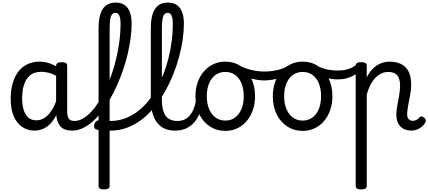

<svg xmlns="http://www.w3.org/2000/svg" viewBox="-20 -998 3329 1492"><path d="M250 17Q195 17 153 -11Q111 -39 87 -94Q63 -149 63 -232Q63 -284 73 -328.5Q83 -373 101.5 -408.5Q120 -444 147.5 -468.5Q175 -493 210 -506Q245 -519 288 -519Q329 -519 371 -504Q413 -489 448 -462V-386Q408 -418 371 -429Q334 -440 298 -440Q271 -440 248 -432Q225 -424 207.5 -407.5Q190 -391 177.5 -366.5Q165 -342 158.5 -309.5Q152 -277 152 -235Q152 -183 164 -144Q176 -105 200.5 -84Q225 -63 264 -63Q301 -63 334 -87.5Q367 -112 393.5 -160.5Q420 -209 437 -282L454 -217Q436 -130 403.5 -78.5Q371 -27 331 -5Q291 17 250 17ZM540 17Q509 17 486 8.5Q463 0 447.5 -18.5Q432 -37 424 -65.5Q416 -94 416 -135V-487Q416 -501 427 -508Q438 -515 459 -515Q481 -515 491.5 -508.5Q502 -502 502 -488V-138Q502 -94 514 -76Q526 -58 559 -58Q569 -58 574 -46.5Q579 -35 577.5 -20.5Q576 -6 567 5.5Q558 17 540 17Z M540 17Q521 17 514.5 5.5Q508 -6 512 -20.5Q516 -35 528 -46.5Q540 -58 559 -58Q591 -58 623.5 -76.5Q656 -95 687.5 -128Q719 -161 748 -206.5Q777 -252 802.5 -307.5Q828 -363 849 -424.5Q870 -486 885 -551Q900 -616 908.5 -682.5Q917 -749 917 -813Q917 -832 930 -841.5Q943 -851 960 -851Q977 -851 990 -841.5Q1003 -832 1003 -813Q1003 -760 995 -701Q987 -642 972.5 -580Q958 -518 937 -456.5Q916 -395 890 -336.5Q864 -278 833.5 -225Q803 -172 768.5 -127.5Q734 -83 696.5 -50.5Q659 -18 619.5 -0.5Q580 17 540 17Z M788 474Q766 474 756 467.5Q746 461 746 448V-778Q746 -880 779 -929Q812 -978 879 -978Q920 -978 947.5 -959.5Q975 -941 989 -904.5Q1003 -868 1003 -813Q1003 -794 990 -785Q977 -776 960 -776Q943 -776 930 -785Q917 -794 917 -813Q917 -842 912.5 -861Q908 -880 899 -889Q890 -898 877 -898Q862 -898 851.5 -886.5Q841 -875 836.5 -847.5Q832 -820 832 -773V448Q832 461 821 467.5Q810 474 788 474ZM836 17Q798 17 770 15Q742 13 729 8Q715 4 712 -9Q709 -22 714 -36Q719 -50 730.5 -58Q742 -66 758 -62Q767 -60 786.5 -59Q806 -58 838 -58Q857 -58 866 -46.5Q875 -35 874.5 -20.5Q874 -6 864.5 5.5Q855 17 836 17Z M838 17Q819 17 810 5.5Q801 -6 801 -20.5Q801 -35 810 -46.5Q819 -58 838 -58Q895 -58 946 -76Q997 -94 1042 -126.5Q1087 -159 1125 -204Q1163 -249 1194 -303.5Q1225 -358 1249 -419.5Q1273 -481 1289.5 -546.5Q1306 -612 1314.5 -679.5Q1323 -747 1323 -813Q1323 -828 1336 -835.5Q1349 -843 1366 -843Q1383 -843 1396 -835.5Q1409 -828 1409 -813Q1409 -758 1400 -693Q1391 -628 1372.5 -559Q1354 -490 1326.5 -421Q1299 -352 1262.5 -287.5Q1226 -223 1181.5 -167.5Q1137 -112 1084 -71Q1031 -30 969.5 -6.5Q908 17 838 17Z M1340 17Q1276 17 1234.5 -12.5Q1193 -42 1172.5 -96Q1152 -150 1152 -223V-778Q1152 -880 1185 -929Q1218 -978 1285 -978Q1326 -978 1353.5 -959.5Q1381 -941 1395 -904.5Q1409 -868 1409 -813Q1409 -794 1396 -785Q1383 -776 1366 -776Q1349 -776 1336 -785Q1323 -794 1323 -813Q1323 -843 1318.5 -861.5Q1314 -880 1305 -889Q1296 -898 1283 -898Q1268 -898 1257.5 -886.5Q1247 -875 1242.5 -847.5Q1238 -820 1238 -773V-226Q1238 -171 1250 -133Q1262 -95 1289 -76.5Q1316 -58 1359 -58Q1373 -58 1379.5 -46.5Q1386 -35 1384.5 -20.5Q1383 -6 1372 5.5Q1361 17 1340 17Z M1340 17Q1326 17 1319.5 5.5Q1313 -6 1314.5 -20.5Q1316 -35 1327 -46.5Q1338 -58 1359 -58Q1386 -58 1408.5 -67Q1431 -76 1449.5 -95Q1468 -114 1481.5 -144Q1495 -174 1503 -215Q1506 -230 1519 -233.5Q1532 -237 1544 -232Q1556 -227 1554 -212Q1546 -153 1527.5 -109.5Q1509 -66 1481.5 -38.5Q1454 -11 1418.5 3Q1383 17 1340 17Z M1731 19Q1664 19 1611.5 -15Q1559 -49 1529 -109.5Q1499 -170 1499 -250Q1499 -309 1516 -358Q1533 -407 1564.5 -443Q1596 -479 1638 -499Q1680 -519 1731 -519Q1798 -519 1850 -484.5Q1902 -450 1932 -389.5Q1962 -329 1962 -251Q1962 -204 1951 -163Q1940 -122 1919.5 -88.5Q1899 -55 1870.5 -31Q1842 -7 1806.5 6Q1771 19 1731 19ZM1731 -61Q1764 -61 1790 -74.5Q1816 -88 1835 -113Q1854 -138 1864 -173Q1874 -208 1874 -251Q1874 -308 1856.5 -350.5Q1839 -393 1807 -416Q1775 -439 1731 -439Q1699 -439 1672 -426Q1645 -413 1626 -387.5Q1607 -362 1597 -327.5Q1587 -293 1587 -250Q1587 -193 1605 -150.5Q1623 -108 1655 -84.5Q1687 -61 1731 -61Z M2032 -373Q1986 -373 1930 -388.5Q1874 -404 1809 -438Q1800 -443 1797.5 -454.5Q1795 -466 1798.5 -477.5Q1802 -489 1810 -494.5Q1818 -500 1830 -494Q1860 -477 1894 -465.5Q1928 -454 1964 -448Q2000 -442 2034 -442Q2067 -442 2101 -447Q2135 -452 2165.5 -462Q2196 -472 2217 -486Q2229 -495 2238.5 -484.5Q2248 -474 2250 -458Q2252 -442 2237 -432Q2189 -401 2135.5 -387Q2082 -373 2032 -373Z M2332 19Q2265 19 2212.5 -15Q2160 -49 2130 -109.5Q2100 -170 2100 -250Q2100 -309 2117 -358Q2134 -407 2165.5 -443Q2197 -479 2239 -499Q2281 -519 2332 -519Q2399 -519 2451 -484.5Q2503 -450 2533 -389.5Q2563 -329 2563 -251Q2563 -204 2552 -163Q2541 -122 2520.5 -88.5Q2500 -55 2471.5 -31Q2443 -7 2407.5 6Q2372 19 2332 19ZM2332 -61Q2365 -61 2391 -74.5Q2417 -88 2436 -113Q2455 -138 2465 -173Q2475 -208 2475 -251Q2475 -308 2457.5 -350.5Q2440 -393 2408 -416Q2376 -439 2332 -439Q2300 -439 2273 -426Q2246 -413 2227 -387.5Q2208 -362 2198 -327.5Q2188 -293 2188 -250Q2188 -193 2206 -150.5Q2224 -108 2256 -84.5Q2288 -61 2332 -61Z M2604 -381Q2560 -381 2514.5 -393.5Q2469 -406 2407 -440Q2394 -446 2392 -457.5Q2390 -469 2395 -479.5Q2400 -490 2409.5 -495Q2419 -500 2430 -494Q2473 -470 2515 -460Q2557 -450 2607 -450Q2638 -450 2666 -456Q2694 -462 2717.5 -474Q2741 -486 2756 -503Q2764 -511 2773 -507.5Q2782 -504 2789 -494.5Q2796 -485 2796.5 -473.5Q2797 -462 2788 -454Q2757 -427 2727.5 -411Q2698 -395 2668 -388Q2638 -381 2604 -381Z M2786 474Q2765 474 2754.5 467.5Q2744 461 2744 448V-489Q2744 -502 2754.5 -508.5Q2765 -515 2786 -515Q2808 -515 2819 -508.5Q2830 -502 2830 -489V-397Q2851 -439 2879 -466Q2907 -493 2940 -506Q2973 -519 3008 -519Q3057 -519 3094.5 -501.5Q3132 -484 3153.5 -445.5Q3175 -407 3175 -343Q3175 -317 3172 -291.5Q3169 -266 3164 -241.5Q3159 -217 3154.5 -193.5Q3150 -170 3147 -148.5Q3144 -127 3144 -108Q3144 -83 3157 -71Q3170 -59 3188 -59Q3197 -59 3206 -62Q3215 -65 3224.5 -71.5Q3234 -78 3242 -88Q3249 -95 3259 -92.5Q3269 -90 3277 -83Q3287 -74 3288.5 -64.5Q3290 -55 3285 -46Q3274 -26 3256.5 -12Q3239 2 3218.5 9.5Q3198 17 3177 17Q3123 17 3091.5 -15.5Q3060 -48 3060 -104Q3060 -124 3062.5 -146.5Q3065 -169 3070 -192.5Q3075 -216 3079 -240Q3083 -264 3086 -288Q3089 -312 3089 -334Q3089 -384 3067.5 -411.5Q3046 -439 2996 -439Q2971 -439 2946.5 -428.5Q2922 -418 2900 -396.5Q2878 -375 2860.5 -342Q2843 -309 2830 -265V448Q2830 461 2819 467.5Q2808 474 2786 474Z"/></svg>

Font: Playwrite IT Trad
Style: Regular
Weight: 400
Designer: Veronika Burian, José Scaglione
Foundry: TypeTogether
Version: Version 1.002